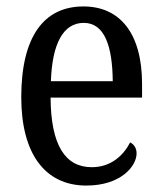

<svg xmlns="http://www.w3.org/2000/svg" viewBox="-20 -566 502 596"><path d="M248 10C355 10 404 -50 404 -90C404 -108 394 -119 384 -124C363 -83 324 -47 265 -47C183 -47 138 -114 137 -263H421V-305C421 -463 352 -546 239 -546C116 -546 46 -452 46 -264C46 -90 119 10 248 10ZM330 -314H138C142 -430 176 -495 240 -495C305 -495 329 -422 330 -314Z"/></svg>

Font: Noto Serif Bengali Condensed
Style: Regular
Weight: 400
Width: 3
Designer: Juan Bruce, Universal Thirst, Indian Type Foundry and the Monotype Design Team.
Foundry: Monotype Imaging Inc.
Version: Version 2.003